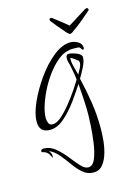

<svg xmlns="http://www.w3.org/2000/svg" viewBox="-86 -413 438 612"><g transform="rotate(-15 133.0 -107.0)"><path d="M255 -361Q259 -363 260 -363Q263 -363 265 -359.5Q267 -356 263 -353Q254 -345 235 -329Q216 -313 202 -304Q194 -297 189 -297Q186 -297 179 -304Q169 -315 155.5 -331.5Q142 -348 139 -352Q137 -355 137 -357Q137 -362 142 -362Q145 -362 146 -361Q161 -350 174.5 -339Q188 -328 194 -323Q199 -326 211 -333.5Q223 -341 235.5 -349Q248 -357 255 -361ZM147 149Q127 149 112 136Q97 123 84 104.5Q71 86 57 69.5Q43 53 26 46Q34 54 34 63Q34 69 33 70Q32 69 27 59Q22 49 9 45Q3 45 3 41Q3 34 12 34Q33 34 50.5 48.5Q68 63 82.5 81.5Q97 100 110 114.5Q123 129 135 129Q150 129 158.5 108Q167 87 171 57.5Q175 28 176.5 2Q178 -24 178 -34Q178 -60 176.5 -85.5Q175 -111 173 -136Q161 -117 141 -89Q121 -61 97 -39.5Q73 -18 48 -18Q13 -18 13 -54Q13 -80 29 -116Q45 -152 70.5 -188Q96 -224 125.5 -247.5Q155 -271 182 -271Q194 -271 206.5 -264Q219 -257 219 -243Q219 -238 215 -238Q213 -238 210 -243Q208 -248 202.5 -248.5Q197 -249 193 -249Q187 -249 181 -249Q175 -249 169 -247Q147 -243 124.5 -221Q102 -199 84 -169.5Q66 -140 55 -109.5Q44 -79 44 -58Q44 -49 47.5 -41Q51 -33 61 -33Q74 -33 90 -47Q106 -61 122.5 -81.5Q139 -102 152 -121.5Q165 -141 171 -151Q170 -162 168 -173Q166 -184 164 -194Q163 -201 160.5 -208.5Q158 -216 158 -224Q158 -237 168 -237Q175 -237 188 -232.5Q201 -228 205 -223Q209 -220 209 -214Q209 -201 199 -181.5Q189 -162 182 -151Q192 -110 198.5 -68Q205 -26 205 17Q205 31 203.5 53Q202 75 196 97Q190 119 178.5 134Q167 149 147 149ZM180 -165Q184 -172 189.5 -182.5Q195 -193 195 -201Q195 -203 193 -207Q189 -210 181.5 -216Q174 -222 169 -223V-218Q169 -205 173 -191.5Q177 -178 180 -165Z"/></g></svg>

Font: Sassy Frass
Style: Regular
Weight: 400
Designer: Robert E. Leuschke
Foundry: Robert E. Leuschke
Version: Version 1.010; ttfautohint (v1.8.3)